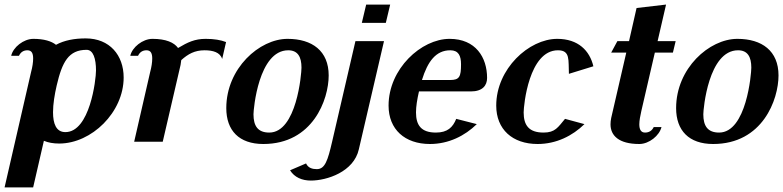

<svg xmlns="http://www.w3.org/2000/svg" viewBox="-26 -620 3426 840"><path d="M515 -281C515 -378 454 -452 349 -452C300 -452 256 -444 219 -424C199 -440 166 -450 120 -450C77 -450 31 -413 23 -376H57C65 -393 78 -400 94 -400C113 -400 119 -386 119 -364C119 -348 116 -327 110 -305L-6 200H119L166 -4C185 4 207 8 233 8C375 8 515 -129 515 -281ZM260 -42C219 -42 206 -80 206 -129C206 -165 213 -207 222 -246C246 -349 274 -402 353 -402C382 -402 394 -363 394 -312C394 -271 367 -42 260 -42Z M946 -362 963 -436C940 -445 911 -450 874 -450C826 -450 795 -435 753 -410C736 -434 700 -450 641 -450C598 -450 552 -413 544 -376H578C586 -393 599 -400 615 -400C634 -400 640 -386 640 -364C640 -348 637 -327 631 -305L561 0H686L764 -336L767 -357C797 -384 826 -400 869 -400C906 -400 937 -391 946 -362Z M1293 -324C1293 -298 1272 -40 1152 -40C1102 -40 1083 -69 1083 -120C1083 -142 1105 -400 1235 -400C1277 -400 1293 -371 1293 -324ZM1412 -290C1412 -397 1340 -450 1232 -450C1109 -450 964 -321 964 -147C964 -49 1020 10 1126 10C1343 10 1412 -185 1412 -290Z M1313 95 1243 125C1262 156 1296 170 1334 170C1404 170 1522 132 1544 33L1654 -440H1529L1427 0C1408 82 1396 120 1360 120C1341 120 1322 115 1313 95ZM1576 -600 1557 -520H1662L1681 -600Z M1674 -158C1674 -54 1745 10 1855 10C1937 10 2008 -26 2060 -77L1970 -100C1955 -63 1932 -40 1881 -40C1817 -40 1794 -72 1794 -128C1794 -154 1799 -185 1807 -220H2034C2085 -220 2105 -246 2105 -279C2105 -369 2055 -450 1941 -450C1817 -450 1674 -319 1674 -158ZM1820 -270C1845 -351 1881 -400 1944 -400C1980 -400 1991 -376 1991 -339C1991 -284 1984 -270 1943 -270Z M2145 -158C2145 -54 2216 10 2326 10C2408 10 2479 -26 2531 -77L2446 -100C2415 -63 2403 -40 2352 -40C2288 -40 2265 -72 2265 -128C2265 -159 2288 -400 2415 -400C2470 -400 2460 -357 2463 -297L2570 -330C2554 -398 2504 -450 2412 -450C2288 -450 2145 -319 2145 -158Z M2780 -135 2839 -390H2918L2930 -440H2851L2888 -600L2759 -585L2726 -440H2675L2648 -390H2714L2648 -104C2646 -94 2645 -85 2645 -76C2645 -27 2681 10 2771 10C2814 10 2859 -27 2868 -64H2834C2826 -47 2812 -40 2796 -40C2778 -40 2771 -54 2771 -76C2771 -92 2775 -113 2780 -135Z M3261 -324C3261 -298 3240 -40 3120 -40C3070 -40 3051 -69 3051 -120C3051 -142 3073 -400 3203 -400C3245 -400 3261 -371 3261 -324ZM3380 -290C3380 -397 3308 -450 3200 -450C3077 -450 2932 -321 2932 -147C2932 -49 2988 10 3094 10C3311 10 3380 -185 3380 -290Z"/></svg>

Font: Pfennig
Style: BoldItalic
Weight: 700
Italic angle: -13°
Version: Version 20100423